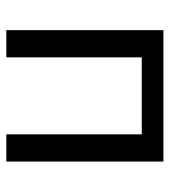

<svg xmlns="http://www.w3.org/2000/svg" viewBox="16 -564 548 621"><g transform="rotate(90 290.5 -254.0)"><path d="M415 0V-438H166V0H78V-508H503V0Z"/></g></svg>

Font: CST
Style: Regular
Weight: 400
Version: Version 1.00